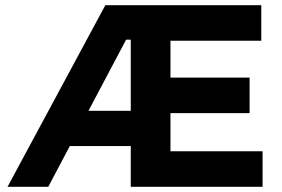

<svg xmlns="http://www.w3.org/2000/svg" viewBox="-20 -720 1085 740"><path d="M386 -700 9 0H166L249 -157H484V0H992V-137H637V-284H942V-421H637V-563H987V-700ZM484 -293H321L466 -567H484Z"/></svg>

Font: Mission
Style: Bold
Weight: 700
Version: Version 1.000;FEAKit 1.0